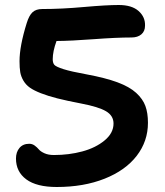

<svg xmlns="http://www.w3.org/2000/svg" viewBox="-20 -727 661 768"><path d="M207 21Q126.5 21 85.2 -9.5Q43.9 -40 43.9 -92.8Q43.9 -118.7 57.9 -135.3Q71.8 -151.9 97.2 -151.9Q108.9 -151.9 118.7 -144.8Q128.4 -137.7 135.3 -129.4Q142.1 -121.1 157.7 -114Q173.3 -106.9 195.8 -106.9Q255.9 -106.9 309.3 -121.3Q362.8 -135.7 398.4 -165.3Q434.1 -194.8 434.1 -232.9Q434.1 -264.2 404.1 -282Q374 -299.8 304.2 -313Q248 -323.7 210.2 -333.3Q172.4 -342.8 143.8 -354Q115.2 -365.2 99.4 -376.5Q83.5 -387.7 73.7 -404.3Q64 -420.9 61 -438.2Q58.1 -455.6 58.1 -481.9Q58.1 -542.5 86.9 -634.8Q96.2 -665 110.1 -678Q124 -690.9 148.9 -690.9Q226.1 -690.9 315.9 -699Q405.8 -707 455.1 -707Q507.3 -707 534.4 -682.9Q561.5 -658.7 560.1 -624Q560.1 -602.1 545.4 -589.6Q530.8 -577.1 505.9 -577.1Q446.3 -577.1 355.7 -570.3Q265.1 -563.5 206.1 -563Q190.9 -521.5 190.9 -490.2Q190.9 -475.1 197.5 -467.5Q204.1 -460 233.9 -450.4Q263.7 -440.9 328.1 -429.2Q401.9 -415.5 450 -397.7Q498 -379.9 524.7 -355.5Q551.3 -331.1 561.5 -303.2Q571.8 -275.4 571.8 -235.8Q571.8 -162.1 526.9 -103.8Q481.9 -45.4 398.4 -12.2Q314.9 21 207 21Z"/></svg>

Font: Shantell Sans Bouncy
Style: Regular
Weight: 600
Designer: Stephen Nixon, Anya Danilova, Shantell Martin
Foundry: Arrow Type
Version: Version 1.006;[9816181b4]